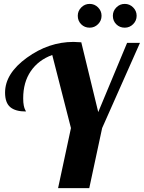

<svg xmlns="http://www.w3.org/2000/svg" viewBox="-20 -965 738 985"><path d="M438 0H278L344 -308L248 -683Q177 -657 138 -600Q99 -543 99 -461Q99 -438 102 -423.5Q105 -409 109 -402Q113 -395 113 -393Q59 -393 32.5 -415.5Q6 -438 6 -490Q6 -588 118 -669Q230 -750 357 -750Q371 -750 397 -748L484 -390L632 -745H698L504 -308ZM379 -884Q379 -909 397 -927Q415 -945 440 -945Q465 -945 483 -927Q501 -909 501 -884Q501 -859 483 -841Q465 -823 440 -823Q414 -823 396.5 -840.5Q379 -858 379 -884ZM559 -884Q559 -909 577 -927Q595 -945 620 -945Q645 -945 663 -927Q681 -909 681 -884Q681 -859 663 -841Q645 -823 620 -823Q594 -823 576.5 -840.5Q559 -858 559 -884Z"/></svg>

Font: Lobster 1.4
Style: Regular
Weight: 400
Designer: Pablo Impallari
Foundry: Pablo Impallari. www.impallari.com
Version: Version 1.4